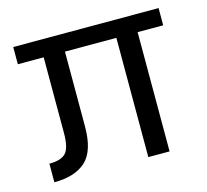

<svg xmlns="http://www.w3.org/2000/svg" viewBox="-80 -598 742 689"><g transform="rotate(-15 291.0 -253.5)"><path d="M564 -443H469V0H390V-443H199V-165Q199 -74 158.5 -37Q118 0 41 0V-69Q85 -69 102.5 -88Q120 -107 120 -162V-443H24V-507H564Z"/></g></svg>

Font: Hind Jalandhar
Style: Regular
Weight: 400
Designer: Namrata Goyal
Foundry: Indian Type Foundry
Version: Version 0.702;PS 1.0;hotconv 1.0.81;makeotf.lib2.5.63406